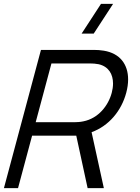

<svg xmlns="http://www.w3.org/2000/svg" viewBox="-79 -980 729 1000"><path d="M510.1 -960H447.1L346.1 -805H409.1ZM461.9 0 398 -291.5C487.7 -324 553.1 -402 578.4 -496.5C585 -521 588.3 -544.5 588.3 -566.3C588.3 -644.6 546 -702.3 461.7 -716C444.5 -719 426.3 -720 412.3 -720H134.3L-58.6 0H14.9L88.2 -273.5H318.2L377.4 0ZM106.9 -343.5 188.9 -649.5H391.4C403.4 -649.5 420.6 -648.5 434.8 -645.5C487.5 -633.4 509.7 -592.9 509.7 -544.9C509.7 -529.3 507.3 -512.9 502.9 -496.5C485 -429.5 433.3 -363.5 355.1 -348C339.2 -344.5 321.4 -343.5 309.4 -343.5Z"/></svg>

Font: Manrope
Style: RegularItalic
Weight: 400
Italic angle: -15°
Designer: Mikhail Sharanda
Foundry: Mikhail Sharanda
Version: Version 4.502;hotconv 1.0.109;makeotfexe 2.5.65596